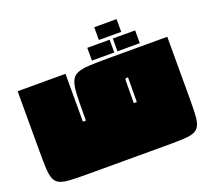

<svg xmlns="http://www.w3.org/2000/svg" viewBox="-134 -965 1225 1131"><g transform="rotate(-20 479.0 -400.0)"><path d="M584 -600H948V-225Q948 -158 946 -115Q944 -72 933.5 -48.5Q923 -25 899.5 -14.5Q876 -4 833.5 -2Q791 0 723 0H221Q158 0 118 -2.5Q78 -5 55.5 -16Q33 -27 23.5 -51Q14 -75 12 -117Q10 -159 10 -225V-600H310V-300H329V-345Q329 -422 331.5 -470Q334 -518 345.5 -545Q357 -572 383.5 -583.5Q410 -595 458.5 -597.5Q507 -600 584 -600ZM630 -435 629 -300H648L649 -455Q635 -455 632.5 -452.5Q630 -450 630 -435ZM483 -700H623V-620H483ZM643 -700H783V-620H643ZM563 -800H703V-720H563Z"/></g></svg>

Font: Badeen Display
Style: Regular
Weight: 400
Version: Version 1.000; ttfautohint (v1.8.4.7-5d5b)